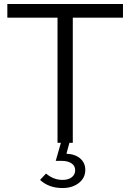

<svg xmlns="http://www.w3.org/2000/svg" viewBox="-20 -720 657 968"><path d="M295 228Q226 228 182 187L212 155Q250 187 295 187Q325 187 342 173.5Q359 160 359 138Q359 116 340.5 103.5Q322 91 290 91H261L287 0H270V-631H17V-700H600V-631H347V0H330L315 55Q359 57 384.5 79Q410 101 410 137Q410 177 377.5 202.5Q345 228 295 228Z"/></svg>

Font: Red Hat Display VF
Style: Regular
Weight: 300
Designer: Pentagram, MCKL
Foundry: Pentagram, MCKL
Version: Version 1.023